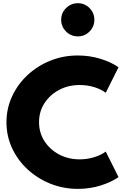

<svg xmlns="http://www.w3.org/2000/svg" viewBox="-20 -1196 790 1232"><path d="M480 16Q557.5 16 626.2 -5.8Q695 -27.5 740.5 -59.5L658.5 -223.5Q628 -200.5 583.5 -187Q539 -173.5 491.5 -173.5Q418 -173.5 359 -205Q300 -236.5 265.2 -290.5Q230.5 -344.5 230.5 -412Q230.5 -480 265.2 -533.8Q300 -587.5 359 -619Q418 -650.5 491.5 -650.5Q539 -650.5 583.5 -637.2Q628 -624 658.5 -600.5L740.5 -764.5Q692.5 -798 623.5 -819Q554.5 -840 479 -840Q386 -840 303.2 -806.8Q220.5 -773.5 157.2 -714.8Q94 -656 57.8 -578.2Q21.5 -500.5 21.5 -411.5Q21.5 -323 57.5 -245.5Q93.5 -168 157 -109.2Q220.5 -50.5 303.5 -17.2Q386.5 16 480 16ZM479.5 -962.5Q523.5 -962.5 554.5 -993.8Q585.5 -1025 585.5 -1069Q585.5 -1113 554.5 -1144.2Q523.5 -1175.5 479.5 -1175.5Q435.5 -1175.5 404 -1144.2Q372.5 -1113 372.5 -1069Q372.5 -1025 404 -993.8Q435.5 -962.5 479.5 -962.5Z"/></svg>

Font: Spartan ExtraBold
Style: Regular
Weight: 800
Designer: Matt Bailey, Mirko Velimirovic
Foundry: Matt Bailey
Version: Version 1.003; ttfautohint (v1.8.3)